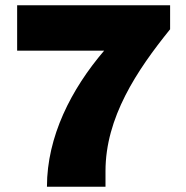

<svg xmlns="http://www.w3.org/2000/svg" viewBox="-20 -708 707 728"><path d="M158 0H380V-59C380 -262 498 -440 625 -597V-688H45V-516H375C250 -370 158 -190 158 0Z"/></svg>

Font: Archivo Black
Style: Regular
Weight: 900
Designer: Hector Gatti
Foundry: Omnibus-Type
Version: Version 2.001